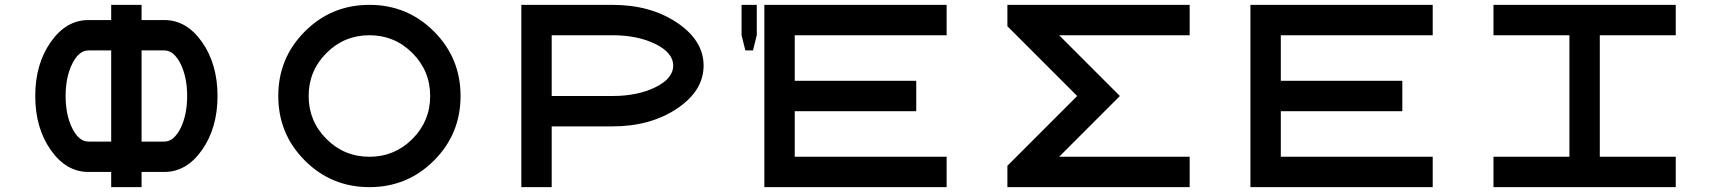

<svg xmlns="http://www.w3.org/2000/svg" viewBox="-20 -770 7040 790"><path d="M437.5 -187.5V-562.5H343.8Q304.7 -562.5 277.3 -507.8Q250 -453.1 250 -375Q250 -296.9 277.3 -242.2Q304.7 -187.5 343.8 -187.5ZM562.5 -187.5H656.2Q695.3 -187.5 722.7 -242.2Q750 -296.9 750 -375Q750 -453.1 722.7 -507.8Q695.3 -562.5 656.2 -562.5H562.5ZM562.5 -62.5V0H437.5V-62.5H343.8Q252 -62.5 188.5 -153.3Q125 -244.1 125 -375Q125 -505.9 188.5 -596.7Q252 -687.5 343.8 -687.5H437.5V-750H562.5V-687.5H656.2Q748 -687.5 811.5 -596.7Q875 -505.9 875 -375Q875 -244.1 811.5 -153.3Q748 -62.5 656.2 -62.5Z M1500 -125Q1603.5 -125 1676.8 -198.2Q1750 -271.5 1750 -375Q1750 -478.5 1676.8 -551.8Q1603.5 -625 1500 -625Q1396.5 -625 1323.2 -551.8Q1250 -478.5 1250 -375Q1250 -271.5 1323.2 -198.2Q1396.5 -125 1500 -125ZM1500 0Q1343.8 0 1234.4 -109.4Q1125 -218.8 1125 -375Q1125 -531.2 1234.4 -640.6Q1343.8 -750 1500 -750Q1656.2 -750 1765.6 -640.6Q1875 -531.2 1875 -375Q1875 -218.8 1765.6 -109.4Q1656.2 0 1500 0Z M2125 -750H2500Q2656.2 -750 2765.6 -676.8Q2875 -603.5 2875 -500Q2875 -396.5 2765.6 -323.2Q2656.2 -250 2500 -250H2250V0H2125ZM2250 -625V-375H2500Q2603.5 -375 2676.8 -411.1Q2750 -447.3 2750 -500Q2750 -552.7 2676.8 -588.9Q2603.5 -625 2500 -625Z M3250 -125H3875V0H3125V-750H3875V-625H3250V-437.5H3750V-312.5H3250ZM3031.2 -750H3093.8V-625L3078.1 -562.5H3046.9L3031.2 -625Z M4875 -750V-625H4337.9L4587.9 -375L4337.9 -125H4875V0H4125V-87.9L4412.1 -375L4125 -662.1V-750Z M5250 -125H5875V0H5125V-750H5875V-625H5250V-437.5H5750V-312.5H5250Z M6125 0V-125H6437.5V-625H6125V-750H6875V-625H6562.5V-125H6875V0Z"/></svg>

Font: Xanmono
Style: Regular
Weight: 400
Designer: GGBotNet
Foundry: GGBotNet
Version: 1.00